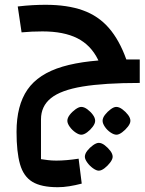

<svg xmlns="http://www.w3.org/2000/svg" viewBox="-20 -501 603 801"><path d="M308 161 321 265Q294 272 269 276Q244 280 221 280Q152 280 115 257.5Q78 235 63.5 184Q49 133 49 49Q49 -61 94.5 -127Q140 -193 241 -223Q342 -253 507 -253L563 -155Q415 -155 324.5 -140Q234 -125 192.5 -91.5Q151 -58 151 -3V163Q165 165 180.5 167Q196 169 215 169Q235 169 258.5 167Q282 165 308 161ZM389 -252Q359 -313 302.5 -341.5Q246 -370 157 -370Q134 -370 113 -369Q92 -368 70 -366L54 -474Q88 -478 116.5 -479.5Q145 -481 170 -481Q261 -481 325.5 -458Q390 -435 434 -384.5Q478 -334 507 -253H563V-155Q489 -155 450 -176.5Q411 -198 389 -252ZM392 211Q382 211 368 201Q354 191 344 177Q334 163 334 153Q334 141 344 128Q354 115 368 105Q382 95 392 95Q404 95 417 105Q430 115 440 128Q450 141 450 153Q450 163 440 176.5Q430 190 416.5 200.5Q403 211 392 211ZM319 61Q309 61 295 51.5Q281 42 271 28Q261 14 261 3Q261 -9 271 -22Q281 -35 295 -45Q309 -55 319 -55Q331 -55 344.5 -45Q358 -35 367.5 -22Q377 -9 377 3Q377 14 367 27.5Q357 41 343.5 51Q330 61 319 61ZM466 61Q455 61 441 51.5Q427 42 417.5 28Q408 14 408 3Q408 -9 418 -22Q428 -35 441.5 -45Q455 -55 465 -55Q477 -55 490.5 -45Q504 -35 514 -22Q524 -9 524 3Q524 14 513.5 27.5Q503 41 489.5 51Q476 61 466 61Z"/></svg>

Font: Changa Medium
Style: Regular
Weight: 500
Designer: Eduardo Rodriguez Tunni
Foundry: Eduardo Rodriguez Tunni
Version: Version 3.003